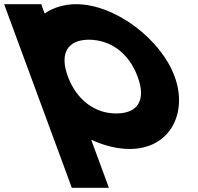

<svg xmlns="http://www.w3.org/2000/svg" viewBox="-234 -648 946 919"><path d="M-20.4 -583.4C20.3 -611.2 71.4 -627.7 129.9 -628C319.7 -628 538.2 -457 601.8 -282C667 -105 577.9 66 385.5 65C326.7 65 263.6 48.7 202.5 20.9L256 166L287.3 251H109.8L78.5 166L-86.7 -282L-183 -543L-214.3 -628H-36.8ZM90.8 -282C132.4 -169 221.9 -104 322.8 -105C425.1 -105 467.4 -168 424.3 -282C383 -394 295.3 -457 192.6 -458C90.2 -458 49.5 -394 90.8 -282Z"/></svg>

Font: Nordica Plus
Style: NordicaClassicBkExtOpObl
Weight: 900
Version: Version 1.01